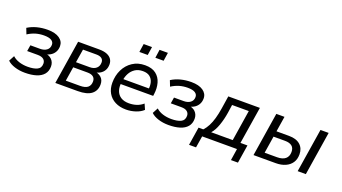

<svg xmlns="http://www.w3.org/2000/svg" viewBox="-63 -1290 3577 2010"><g transform="rotate(20 1725.0 -284.5)"><path d="M205 9Q142 9 89.5 -8Q37 -25 8 -54L41 -116Q71 -88 115.5 -74Q160 -60 211 -60Q278 -60 317 -79Q356 -98 356 -147Q356 -177 334 -195Q312 -213 268 -213H151L162 -281H269Q315 -281 343.5 -302.5Q372 -324 372 -363Q372 -393 345.5 -410Q319 -427 263 -427Q215 -427 171.5 -414.5Q128 -402 84 -374L59 -438Q105 -467 160.5 -481.5Q216 -496 279 -496Q363 -496 410 -463.5Q457 -431 457 -378Q457 -339 439 -309.5Q421 -280 390 -263.5Q359 -247 320 -243L325 -256Q379 -254 410 -223.5Q441 -193 441 -146Q441 -93 412 -58.5Q383 -24 330 -7.5Q277 9 205 9Z M542 0 619 -487H853Q906 -487 940.5 -473Q975 -459 992 -434Q1009 -409 1009 -376Q1009 -337 992.5 -308.5Q976 -280 946 -263.5Q916 -247 874 -243L876 -256Q928 -253 960.5 -225Q993 -197 993 -147Q993 -77 943.5 -38.5Q894 0 791 0ZM637 -60H794Q854 -60 881 -83Q908 -106 908 -149Q908 -183 885.5 -200.5Q863 -218 821 -218H662ZM671 -278H824Q870 -278 897 -301.5Q924 -325 924 -367Q924 -396 903.5 -411.5Q883 -427 844 -427H695Z M1331 9Q1261 9 1209.5 -17.5Q1158 -44 1130 -92.5Q1102 -141 1102 -207Q1102 -287 1134 -352.5Q1166 -418 1225 -457Q1284 -496 1364 -496Q1441 -496 1486 -461Q1531 -426 1547 -368.5Q1563 -311 1554 -246L1551 -223H1173L1181 -281H1499L1481 -267Q1488 -313 1478 -349.5Q1468 -386 1440 -408Q1412 -430 1363 -430Q1311 -430 1276 -406.5Q1241 -383 1221.5 -347Q1202 -311 1196 -270L1191 -245Q1183 -190 1197.5 -149Q1212 -108 1247.5 -85.5Q1283 -63 1337 -63Q1383 -63 1422.5 -76Q1462 -89 1494 -117L1521 -56Q1488 -25 1436.5 -8Q1385 9 1331 9ZM1436 -606 1449 -699H1542L1528 -606ZM1258 -606 1272 -699H1365L1351 -606Z M1805 9Q1742 9 1689.5 -8Q1637 -25 1608 -54L1641 -116Q1671 -88 1715.5 -74Q1760 -60 1811 -60Q1878 -60 1917 -79Q1956 -98 1956 -147Q1956 -177 1934 -195Q1912 -213 1868 -213H1751L1762 -281H1869Q1915 -281 1943.5 -302.5Q1972 -324 1972 -363Q1972 -393 1945.5 -410Q1919 -427 1863 -427Q1815 -427 1771.5 -414.5Q1728 -402 1684 -374L1659 -438Q1705 -467 1760.5 -481.5Q1816 -496 1879 -496Q1963 -496 2010 -463.5Q2057 -431 2057 -378Q2057 -339 2039 -309.5Q2021 -280 1990 -263.5Q1959 -247 1920 -243L1925 -256Q1979 -254 2010 -223.5Q2041 -193 2041 -146Q2041 -93 2012 -58.5Q1983 -24 1930 -7.5Q1877 9 1805 9Z M2079 130 2111 -73H2164Q2191 -102 2211 -140.5Q2231 -179 2245.5 -229.5Q2260 -280 2270 -344L2292 -487H2644L2578 -73H2656L2624 130H2546L2566 0H2178L2157 130ZM2252 -73H2492L2546 -416H2360L2347 -326Q2335 -248 2311 -180Q2287 -112 2252 -73Z M2750 0 2827 -487H2918L2891 -316H3030Q3113 -316 3156.5 -276.5Q3200 -237 3200 -171Q3200 -116 3175 -78.5Q3150 -41 3104.5 -20.5Q3059 0 2997 0ZM2851 -63H2989Q3050 -63 3081.5 -89.5Q3113 -116 3113 -166Q3113 -211 3086 -232Q3059 -253 3009 -253H2881ZM3242 0 3319 -487H3410L3333 0Z"/></g></svg>

Font: Nunito Sans 12pt Medium
Style: Italic
Weight: 500
Italic angle: -9°
Designer: Vernon Adams
Foundry: Vernon Adams
Version: Version 3.101;gftools[0.9.27]